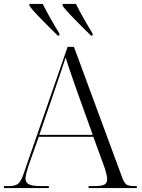

<svg xmlns="http://www.w3.org/2000/svg" viewBox="-22 -951 720 971"><path d="M-2 0V-10H23Q56 -10 70.5 -22.5Q85 -35 98 -74L320 -714H352L593 -61Q604 -29 615.5 -19.5Q627 -10 654 -10H670V0H426V-10H456Q494 -10 507 -18Q520 -26 520 -45Q520 -57 514 -79Q508 -101 503 -114L450 -259H174L124 -118Q120 -105 113.5 -83.5Q107 -62 107 -49Q107 -28 124 -19Q141 -10 187 -10H225V0ZM177 -269H447L370 -483Q354 -529 337.5 -576.5Q321 -624 310 -660Q299 -626 284 -582Q269 -538 255 -496ZM270 -771Q246 -795 218.5 -822Q191 -849 166.5 -875Q142 -901 127 -921V-931H194Q211 -897 234 -856.5Q257 -816 278 -782V-771ZM438 -771Q414 -795 386.5 -822Q359 -849 334.5 -875Q310 -901 295 -921V-931H362Q379 -897 402 -856.5Q425 -816 446 -782V-771Z"/></svg>

Font: Noto Serif Display Light
Style: Regular
Weight: 300
Designer: Monotype Design Team
Foundry: Monotype Imaging Inc.
Version: Version 2.009